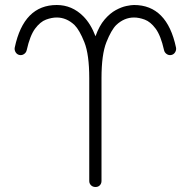

<svg xmlns="http://www.w3.org/2000/svg" viewBox="-20 -735 762 768"><path d="M362 13Q351 13 344 6Q337 -1 337 -11V-422Q337 -517 317.5 -566Q298 -615 278 -635Q246 -665 207 -665Q187 -665 164 -656.5Q141 -648 120.5 -620.5Q100 -593 87 -535Q85 -525 76.5 -519Q68 -513 58 -515Q48 -517 42.5 -526Q37 -535 39 -545Q75 -715 207 -715Q268 -715 313 -670Q343 -640 362 -590Q377 -632 398.5 -657Q420 -682 443 -694.5Q466 -707 485.5 -711Q505 -715 516 -715Q648 -715 684 -545Q686 -535 680.5 -526Q675 -517 665 -515Q655 -513 646.5 -519Q638 -525 636 -535Q623 -593 602.5 -620.5Q582 -648 559 -656.5Q536 -665 516 -665Q477 -665 445 -635Q425 -615 405.5 -566Q386 -517 386 -422V-11Q386 -1 379.5 6Q373 13 362 13Z"/></svg>

Font: Zen Kurenaido
Style: Regular
Weight: 400
Designer: Yoshimichi Ohira
Foundry: Positype
Version: Version 1.001